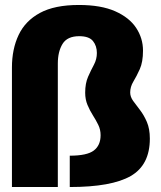

<svg xmlns="http://www.w3.org/2000/svg" viewBox="-20 -752 648 772"><path d="M28 0V-480.5Q28 -554.5 54.8 -611.2Q81.5 -668 140.5 -700Q199.5 -732 297 -732Q386 -732 443 -706.8Q500 -681.5 527.5 -639.8Q555 -598 555 -548.5Q555 -502.5 542 -473.8Q529 -445 516.2 -424Q503.5 -403 503.5 -380Q503.5 -363 515.2 -346.5Q527 -330 542.8 -309.8Q558.5 -289.5 570.5 -261.8Q582.5 -234 582.5 -194.5Q582.5 -88.5 505.5 -44.2Q428.5 0 260.5 0V-126Q330 -126 357.2 -146.8Q384.5 -167.5 384.5 -208.5Q384.5 -231 375 -250.2Q365.5 -269.5 353.2 -288.8Q341 -308 331.8 -330Q322.5 -352 322.5 -379.5Q322.5 -417 334.2 -443.5Q346 -470 357.8 -492Q369.5 -514 369.5 -539Q369.5 -567.5 353.8 -587Q338 -606.5 298.5 -606.5Q250.5 -606.5 231.5 -575.5Q212.5 -544.5 212.5 -496.5V0Z"/></svg>

Font: Anybody ExtraBold
Style: Regular
Weight: 800
Designer: Tyler Finck
Foundry: Etcetera Type Company
Version: Version 1.010; ttfautohint (v1.8.3) -l 8 -r 50 -G 200 -x 14 